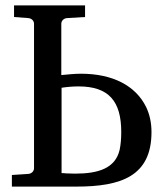

<svg xmlns="http://www.w3.org/2000/svg" viewBox="-20 -691 621 711"><path d="M224 -49C218 -50 213 -50 208 -50V-366C227 -369 249 -371 271 -371C383 -371 429 -316 429 -202C429 -177 427 -155 423 -136C407 -68 345 -48 258 -48C246 -48 234 -49 223 -49ZM207 -414V-603C207 -614 216 -623 228 -624L295 -628V-671H32V-628L85 -624C97 -623 106 -614 106 -603V-68C106 -57 97 -48 85 -47L24 -43V0H263C429 0 541 -39 541 -202C541 -237 534 -268 521 -295C482 -374 397 -418 280 -418C254 -418 230 -415 207 -413Z"/></svg>

Font: Veleka
Style: Regular
Weight: 400
Designer: Stefan Peev, Context Ltd, 2016; SIL International, 1997-2014.
Foundry: Stefan Peev, Context Ltd, 2016
Version: Version 1.000